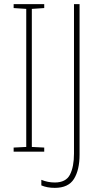

<svg xmlns="http://www.w3.org/2000/svg" viewBox="-20 -734 495 929"><path d="M194 -20 134 -23V-691L194 -695V-714H46V-695L107 -691V-23L46 -20V0H194ZM365 14V-714H338V9Q338 73 318.5 111Q299 149 245 149Q211 149 180 136V163Q208 175 245 175Q311 175 338 131.5Q365 88 365 14Z"/></svg>

Font: Noto Sans Display SemiCondensed Thin
Style: Regular
Weight: 250
Width: 4
Designer: Monotype Design team
Foundry: Monotype Imaging Inc.
Version: 1.000